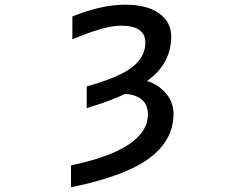

<svg xmlns="http://www.w3.org/2000/svg" viewBox="-20 -552 1040 812"><path d="M509.8 -532.2Q601.6 -532.2 652.8 -495.6Q704.1 -459 704.1 -398.4Q704.1 -282.2 601.6 -209Q649.4 -195.3 681.6 -157.2Q713.9 -119.1 713.9 -71.3Q713.9 40 612.8 116.2Q511.7 192.4 280.3 240.2V147.5Q605.5 79.1 605.5 -68.4Q605.5 -146.5 509.8 -155.3Q450.2 -126 346.7 -94.7V-186.5Q483.4 -224.6 539.1 -268.1Q594.7 -311.5 594.7 -372.1Q594.7 -443.4 492.2 -443.4Q421.9 -443.4 286.1 -385.7V-482.4Q409.2 -532.2 509.8 -532.2Z"/></svg>

Font: Gen Shin Gothic Monospace Medium
Style: Regular
Weight: 500
Designer: [Source Han Sans]
Ryoko NISHIZUKA  (kana & ideographs); Paul D. Hunt (Latin, Greek & Cyrillic); Wenlong ZHANG  (bopomofo
Version: Version 1.002.20150607